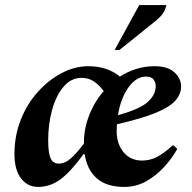

<svg xmlns="http://www.w3.org/2000/svg" viewBox="-20 -727 756 757"><path d="M130 10Q89 10 63 -23.5Q37 -57 37 -120Q37 -192 62 -255Q87 -318 129.5 -365Q172 -412 223.5 -439Q275 -466 328 -466Q403 -466 453 -425Q482 -444 516.5 -455Q551 -466 589 -466Q641 -466 667.5 -442Q694 -418 694 -386Q694 -357 672.5 -331.5Q651 -306 596 -283Q541 -260 441 -237Q440 -224 440 -210Q440 -160 467 -127Q494 -94 540 -94Q572 -94 599.5 -108.5Q627 -123 661 -154H664L679 -140Q658 -102 626 -67.5Q594 -33 555 -11.5Q516 10 470 10Q400 10 361.5 -24Q323 -58 314 -119H309Q259 -50 218.5 -20Q178 10 130 10ZM556 -425Q517 -425 486.5 -382.5Q456 -340 445 -273Q530 -296 562 -324.5Q594 -353 594 -388Q594 -402 585.5 -413.5Q577 -425 556 -425ZM212 -82Q237 -82 261 -104Q285 -126 311 -161Q311 -163 311 -168Q311 -220 332 -273.5Q353 -327 389 -368Q369 -394 348.5 -407Q328 -420 302 -420Q260 -420 230.5 -385Q201 -350 185.5 -294Q170 -238 170 -174Q170 -126 179 -104Q188 -82 212 -82ZM432 -530 529 -707H636Q633 -692 624.5 -677.5Q616 -663 593 -644L451 -530Z"/></svg>

Font: Spectral
Style: Bold Italic
Weight: 700
Italic angle: -10°
Designer: Jean-Baptiste Levee
Foundry: Production Type
Version: Version 2.001